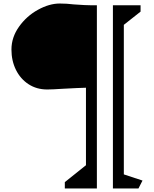

<svg xmlns="http://www.w3.org/2000/svg" viewBox="-20 -816 875 1090"><path d="M399 -791Q467 -786 501 -786H530V254H348V218L468 122V-318Q426 -317 336 -312Q276 -308 248 -308Q188 -308 142 -338Q96 -368 70.5 -419.5Q45 -471 45 -535Q45 -604 88 -664.5Q131 -725 195.5 -760.5Q260 -796 319 -796Q359 -796 399 -791ZM766 254H621V-786H778V-750L683 -675V174L789 209Z"/></svg>

Font: InknutAntiqua
Style: Medium
Weight: 500
Designer: Claus Eggers Srensen
Foundry: Claus Eggers Srensen
Version: Version 1.000; ttfautohint (v1.2) -l 7 -r 28 -G 50 -x 13 -D 